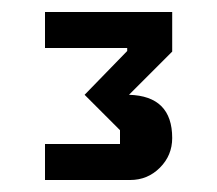

<svg xmlns="http://www.w3.org/2000/svg" viewBox="-20 -580 362 320"><path d="M267 -350Q267 -321 246.5 -300.5Q226 -280 197 -280H55V-340H180V-363L121 -422L192 -495V-500H55V-560H267V-494L195 -422Q267 -420 267 -350Z"/></svg>

Font: Iceland
Style: Regular
Weight: 400
Designer: Cyreal (www.cyreal.org)
Foundry: Cyreal (www.cyreal.org)
Version: Version 1.001